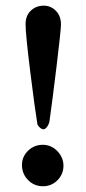

<svg xmlns="http://www.w3.org/2000/svg" viewBox="-20 -647 304 678"><path d="M57.6 -64.5Q57.6 -93.8 79.1 -114.7Q100.6 -135.7 130.9 -135.7Q161.1 -135.7 182.6 -113.3Q204.1 -90.8 204.1 -61.5Q204.1 -32.2 183.1 -10.7Q162.1 10.7 131.8 10.7Q100.6 10.7 79.1 -11.2Q57.6 -33.2 57.6 -64.5ZM134.8 -627Q159.2 -627 177.2 -608.9Q195.3 -590.8 195.3 -560.5Q195.3 -541 179.7 -412.6Q164.1 -284.2 154.3 -215.8Q147.5 -194.3 134.8 -190.4Q122.1 -190.4 112.3 -207Q102.5 -266.6 86.4 -397Q70.3 -527.3 70.3 -561.5Q70.3 -591.8 88.9 -609.4Q107.4 -627 134.8 -627Z"/></svg>

Font: Crimson
Style: Bold
Weight: 700
Version: Version 0.8 ; ttfautohint (v1.00) -l 8 -r 50 -G 200 -x 14 -D